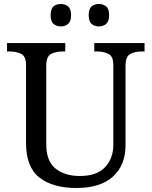

<svg xmlns="http://www.w3.org/2000/svg" viewBox="-20 -929 757 959"><path d="M362 10Q244 10 177 -42Q110 -94 110 -216V-604Q110 -648 85.5 -660Q61 -672 28 -672H15V-714H306V-672H293Q259 -672 235 -659.5Q211 -647 211 -600V-210Q211 -123 258 -86.5Q305 -50 378 -50Q464 -50 505 -94Q546 -138 546 -206V-604Q546 -648 521.5 -660Q497 -672 464 -672H451V-714H702V-672H689Q655 -672 631 -659.5Q607 -647 607 -600V-204Q607 -104 544 -47Q481 10 362 10ZM474 -797Q452 -797 437.5 -809.5Q423 -822 423 -853Q423 -885 437.5 -897Q452 -909 474 -909Q495 -909 510 -897Q525 -885 525 -853Q525 -822 510 -809.5Q495 -797 474 -797ZM284 -797Q262 -797 247.5 -809.5Q233 -822 233 -853Q233 -885 247.5 -897Q262 -909 284 -909Q305 -909 320 -897Q335 -885 335 -853Q335 -822 320 -809.5Q305 -797 284 -797Z"/></svg>

Font: Noto Serif Vithkuqi
Style: Regular
Weight: 400
Version: Version 1.005